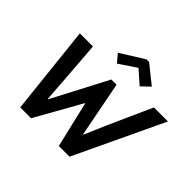

<svg xmlns="http://www.w3.org/2000/svg" viewBox="-206 -1200 1462 1462"><g transform="rotate(45 524.5 -469.0)"><path d="M178.2 0 100.6 -719.7H241.7L268.1 -373.5L280.8 -193.8H284.7L518.6 -640.6H574.7L661.6 -193.8H665.5L742.7 -373.5L898.4 -719.7H1049.3L709 0H593.8L506.8 -370.1H502.9L294.9 0ZM462.9 -756.3 409.7 -820.3 599.6 -938.5H627.4L774.9 -820.3L708 -756.3L604 -848.1H599.6Z"/></g></svg>

Font: Reddit Sans
Style: Bold Italic
Weight: 700
Italic angle: -11.25°
Designer: Stephen Hutchings
Version: Version 1.013